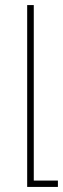

<svg xmlns="http://www.w3.org/2000/svg" viewBox="-20 -504 248 756"><path d="M87 232V-484H113V207H208V232Z"/></svg>

Font: Noto Sans Armenian Thin
Style: Regular
Weight: 250
Version: Version 2.007